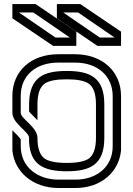

<svg xmlns="http://www.w3.org/2000/svg" viewBox="-20 -937 665 957"><path d="M41.7 -462.5V-375C41.7 -321.8 125 -279.8 125 -250V-229.2C131.3 -119.3 192.9 -83.3 312.5 -83.3C430.1 -83.3 500 -116.7 500 -250V-416.7C500 -550 430.1 -583.3 312.5 -583.3C198.8 -583.3 127.2 -553.3 125 -420.8V-381.2C132.2 -371.7 163.1 -342.3 166.7 -337.5V-416.7C166.7 -467.7 178.1 -502.1 202.1 -519.8C222.9 -534.4 259.4 -541.7 312.5 -541.7C365.6 -541.7 402.1 -534.4 422.9 -519.8C446.9 -502.1 458.3 -467.7 458.3 -416.7V-250C458.3 -199 446.9 -164.6 422.9 -146.9C402.1 -132.3 365.6 -125 312.5 -125C259.4 -125 222.9 -132.3 202.1 -146.9C178.1 -164.6 166.7 -199 166.7 -250C166.7 -303.2 83.3 -345.2 83.3 -375V-458.3C83.3 -561.5 159.5 -625 270.8 -625H354.2C465.8 -625 541.7 -559.1 541.7 -457.3V-208.3C541.7 -102.2 457.6 -41.7 357.3 -41.7H270.8C172.2 -41.7 83.3 -100 83.3 -209.4V-242.7C83.3 -243.8 83.3 -243.8 82.3 -243.8C79.2 -249 71.9 -257.3 60.4 -268.8L41.7 -287.5V-187.5C52 -78.3 145.6 0 270.8 0H357.3C482.4 0 573.1 -78.8 583.3 -187.5V-458.3C583.3 -584.3 486.1 -666.7 354.2 -666.7H270.8C135 -666.7 43.6 -583.5 41.7 -462.5ZM256.2 -750 74 -875H145.8L328.1 -750ZM157.3 -916.7H41.7V-845.8L244.8 -708.3H360.4V-779.2ZM477.1 -750 294.8 -875H368.8L551 -750ZM380.2 -916.7H263.5V-845.8L465.6 -708.3H583.3V-779.2Z"/></svg>

Font: Sportrop
Style: Regular
Weight: 500
Version: Version 0.9